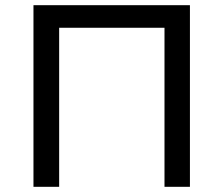

<svg xmlns="http://www.w3.org/2000/svg" viewBox="-20 -720 861 740"><path d="M109 -700H712V0H614V-613H208V0H109Z"/></svg>

Font: Montserrat
Style: Regular
Weight: 500
Designer: Julieta Ulanovsky
Foundry: Julieta Ulanovsky
Version: Version 7.200;PS 007.200;hotconv 1.0.88;makeotf.lib2.5.64775